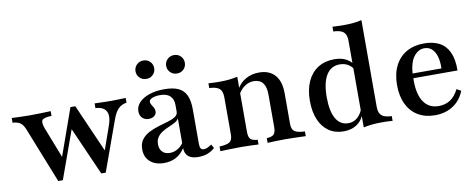

<svg xmlns="http://www.w3.org/2000/svg" viewBox="-58 -889 2876 1159"><g transform="rotate(-10 1380.0 -309.5)"><path d="M221 7.3 85.5 -333.9Q72.6 -365.3 54.4 -375.8Q36.3 -386.3 10.5 -387.1V-416.1Q33.9 -415.3 60.1 -414.1Q86.3 -412.9 121.8 -412.9Q162.1 -412.9 193.1 -414.1Q224.2 -415.3 249.2 -416.1V-387.1Q201.6 -385.5 191.5 -371.8Q181.5 -358.1 196 -319.4L274.2 -119.4L260.5 -108.1L371 -419.4L396 -400.8L249.2 7.3ZM484.7 7.3 349.2 -300 371 -419.4H400.8L535.5 -112.9L520.2 -99.2L579 -266.1Q593.5 -305.6 590.7 -331.9Q587.9 -358.1 569.8 -371.8Q551.6 -385.5 518.5 -387.1V-416.1Q540.3 -415.3 557.3 -414.9Q574.2 -414.5 589.1 -414.1Q604 -413.7 619.4 -413.7Q643.5 -413.7 666.5 -414.5Q689.5 -415.3 708.9 -416.1V-387.1Q676.6 -381.5 657.3 -361.7Q637.9 -341.9 622.6 -299.2L512.1 7.3Z M870.2 11.3Q816.9 11.3 785.1 -16.5Q753.2 -44.4 753.2 -92.7Q753.2 -129 771 -152.4Q788.7 -175.8 816.5 -189.9Q844.4 -204 875.4 -213.3Q906.5 -222.6 934.3 -230.6Q962.1 -238.7 979.8 -250.4Q997.6 -262.1 997.6 -280.6V-321Q997.6 -358.1 977 -377.4Q956.5 -396.8 916.1 -396.8Q887.1 -396.8 867.7 -388.7Q848.4 -380.6 848.4 -366.9Q848.4 -358.1 854.4 -348.8Q860.5 -339.5 866.5 -329Q872.6 -318.5 872.6 -305.6Q872.6 -288.7 859.3 -277.8Q846 -266.9 824.2 -266.9Q800 -266.9 785.1 -282.3Q770.2 -297.6 770.2 -322.6Q770.2 -353.2 793.1 -377Q816.1 -400.8 855.6 -414.1Q895.2 -427.4 946.8 -427.4Q999.2 -427.4 1032.3 -412.5Q1065.3 -397.6 1080.6 -364.5Q1096 -331.5 1096 -277.4V-65.3Q1096 -46 1102 -37.5Q1108.1 -29 1121 -29Q1132.3 -29 1144.4 -35.1Q1156.5 -41.1 1168.5 -49.2L1181.5 -25.8Q1161.3 -7.3 1136.3 2Q1111.3 11.3 1079.8 11.3Q999.2 11.3 997.6 -57.3Q975 -22.6 943.1 -5.6Q911.3 11.3 870.2 11.3ZM914.5 -42.7Q938.7 -42.7 960.1 -54.4Q981.5 -66.1 997.6 -87.9V-239.5Q990.3 -226.6 973.8 -217.3Q957.3 -208.1 936.7 -199.6Q916.1 -191.1 896.8 -179.4Q877.4 -167.7 864.9 -150.4Q852.4 -133.1 852.4 -106.5Q852.4 -76.6 869 -59.7Q885.5 -42.7 914.5 -42.7ZM1040.3 -507.3Q1016.1 -507.3 999.6 -523.8Q983.1 -540.3 983.1 -563.7Q983.1 -587.1 999.6 -603.6Q1016.1 -620.2 1040.3 -620.2Q1065.3 -620.2 1081.5 -603.6Q1097.6 -587.1 1097.6 -563.7Q1097.6 -540.3 1081.5 -523.8Q1065.3 -507.3 1040.3 -507.3ZM852.4 -507.3Q828.2 -507.3 811.7 -523.8Q795.2 -540.3 795.2 -563.7Q795.2 -587.1 811.7 -603.6Q828.2 -620.2 852.4 -620.2Q877.4 -620.2 893.5 -603.6Q909.7 -587.1 909.7 -563.7Q909.7 -540.3 893.5 -523.8Q877.4 -507.3 852.4 -507.3Z M1505.6 0V-29Q1537.9 -30.6 1549.6 -43.1Q1561.3 -55.6 1561.3 -87.1V-286.3Q1561.3 -333.9 1542.7 -357.7Q1524.2 -381.5 1487.1 -381.5Q1458.1 -381.5 1433.5 -365.3Q1408.9 -349.2 1390.3 -317.7V-350.8Q1410.5 -387.1 1446.4 -407.3Q1482.3 -427.4 1527.4 -427.4Q1591.1 -427.4 1625 -388.7Q1658.9 -350 1658.9 -276.6V-87.1Q1658.9 -55.6 1676.6 -43.1Q1694.4 -30.6 1739.5 -29V0Q1727.4 -0.8 1706.5 -1.2Q1685.5 -1.6 1660.5 -2.4Q1635.5 -3.2 1612.1 -3.2Q1580.6 -3.2 1550.8 -2Q1521 -0.8 1505.6 0ZM1216.1 0V-29Q1261.3 -30.6 1278.6 -42.7Q1296 -54.8 1296 -87.1V-316.1Q1296 -354 1277.8 -369.8Q1259.7 -385.5 1216.1 -387.1V-416.1Q1232.3 -415.3 1248.8 -414.5Q1265.3 -413.7 1283.1 -413.7Q1315.3 -413.7 1342.7 -416.5Q1370.2 -419.4 1394.4 -425V-87.1Q1394.4 -54.8 1406.5 -42.7Q1418.5 -30.6 1450 -29V0Q1431.5 -0.8 1403.6 -2Q1375.8 -3.2 1345.2 -3.2Q1311.3 -3.2 1275.4 -2Q1239.5 -0.8 1216.1 0Z M2093.5 8.9V-522.6Q2093.5 -559.7 2075.4 -575.8Q2057.3 -591.9 2012.9 -593.5V-622.6Q2029.8 -621.8 2046.8 -621Q2063.7 -620.2 2081.5 -620.2Q2112.1 -620.2 2139.9 -623Q2167.7 -625.8 2191.9 -631.5V-100Q2191.9 -62.9 2209.7 -46.8Q2227.4 -30.6 2271.8 -29V0Q2255.6 -1.6 2239.1 -2Q2222.6 -2.4 2204 -2.4Q2173.4 -2.4 2145.6 0.4Q2117.7 3.2 2093.5 8.9ZM1971 11.3Q1918.5 11.3 1880.2 -14.9Q1841.9 -41.1 1821.4 -89.5Q1800.8 -137.9 1800.8 -204.8Q1800.8 -274.2 1823.8 -324.2Q1846.8 -374.2 1889.1 -400.8Q1931.5 -427.4 1989.5 -427.4Q2033.9 -427.4 2064.1 -410.1Q2094.4 -392.7 2105.6 -367.7L2100 -341.9Q2091.1 -362.9 2068.5 -377Q2046 -391.1 2016.1 -391.1Q1962.1 -391.1 1933.5 -344.4Q1904.8 -297.6 1904.8 -208.9Q1904.8 -123.4 1931 -77.8Q1957.3 -32.3 2007.3 -32.3Q2039.5 -32.3 2063.7 -53.6Q2087.9 -75 2099.2 -112.9L2103.2 -85.5Q2090.3 -39.5 2056 -14.1Q2021.8 11.3 1971 11.3Z M2530.6 11.3Q2471 11.3 2427 -14.9Q2383.1 -41.1 2359.3 -90.3Q2335.5 -139.5 2335.5 -207.3Q2335.5 -276.6 2360.5 -325.8Q2385.5 -375 2431 -401.2Q2476.6 -427.4 2538.7 -427.4Q2593.5 -427.4 2632.3 -407.3Q2671 -387.1 2691.1 -344Q2711.3 -300.8 2710.5 -231.5H2404L2403.2 -260.5H2616.9Q2618.5 -300 2610.1 -331Q2601.6 -362.1 2583.1 -380.2Q2564.5 -398.4 2535.5 -398.4Q2499.2 -398.4 2471.8 -363.7Q2444.4 -329 2439.5 -254L2440.3 -251.6Q2439.5 -243.5 2439.5 -234.7Q2439.5 -225.8 2439.5 -214.5Q2439.5 -131.5 2471 -85.5Q2502.4 -39.5 2562.1 -39.5Q2602.4 -39.5 2633.1 -59.3Q2663.7 -79 2684.7 -121.8L2711.3 -106.5Q2688.7 -50 2641.9 -19.4Q2595.2 11.3 2530.6 11.3Z"/></g></svg>

Font: Playfair 5pt SemiExpanded Light SemiBold
Style: Regular
Weight: 600
Version: Version 2.001;gftools[0.9.30]